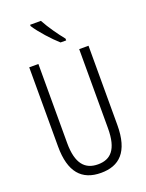

<svg xmlns="http://www.w3.org/2000/svg" viewBox="-174 -1030 856 1123"><g transform="rotate(-20 254.0 -468.0)"><path d="M227 -946H160V-938C189 -892 252 -823 292 -788H327V-799C294 -840 254 -896 227 -946ZM439 -221V-714H381V-222C381 -89 333 -43 255 -43C174 -43 127 -94 127 -222V-714H70V-221C70 -62 135 10 255 10C368 10 439 -53 439 -221Z"/></g></svg>

Font: Noto Sans Bengali ExtraCondensed Light
Style: Regular
Weight: 300
Width: 2
Designer: Joana Ranito - Universal Thirst; Jelle Bosma - Monotype Design Team
Foundry: Universal Thirst ehf.
Version: Version 3.000